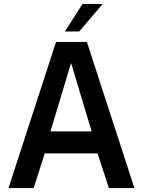

<svg xmlns="http://www.w3.org/2000/svg" viewBox="-20 -950 721 970"><path d="M263 -738H419L659 0H530L473 -175H206L150 0H23ZM443 -286 339 -632 235 -286ZM397 -930H499L380 -791H308Z"/></svg>

Font: Exo SemiBold
Style: Regular
Weight: 600
Designer: Natanael Gama
Foundry: Natanael Gama
Version: Version 1.500